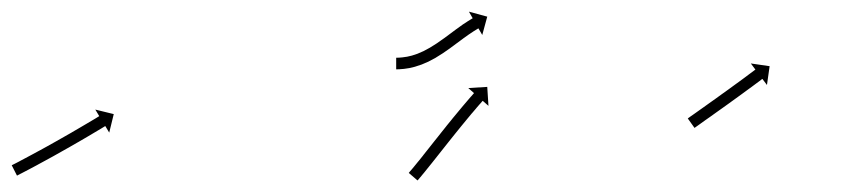

<svg xmlns="http://www.w3.org/2000/svg" viewBox="-42 -321 1476 331"><path d="M-20.2 -36.9C-20.7 -36.6 -21.2 -36.3 -21.8 -36.1L-12.7 -18.2C-12.2 -18.5 -11.6 -18.8 -11.1 -19.1L-11.1 -19.1L-11.1 -19.1C-9.5 -19.9 -7.9 -20.7 -6.3 -21.6L-6.3 -21.6L-6.2 -21.6C-3.7 -22.9 -1.2 -24.2 1.3 -25.5L1.3 -25.5L1.3 -25.5C4.6 -27.2 7.9 -29 11.2 -30.7L11.2 -30.7L11.2 -30.7C15.1 -32.8 19 -34.9 22.8 -36.9L22.9 -37L22.9 -37C27.2 -39.3 31.5 -41.6 35.8 -44L35.8 -44L35.8 -44C40.5 -46.5 45.1 -49.1 49.7 -51.6L49.7 -51.6L49.7 -51.6C54.4 -54.3 59.2 -56.9 63.9 -59.6L63.9 -59.6L63.9 -59.6C68.7 -62.3 73.4 -64.9 78.1 -67.6L78.1 -67.6L78.1 -67.6C82.7 -70.2 87.3 -72.9 91.8 -75.5L91.9 -75.5L91.9 -75.5C96.1 -78 100.4 -80.4 104.6 -82.9L104.6 -82.9L104.6 -82.9C108.4 -85.2 112.2 -87.4 116 -89.6L116.1 -89.7L116.1 -89.7C119.3 -91.6 122.5 -93.5 125.7 -95.4L125.7 -95.4L125.7 -95.4C128.1 -96.9 130.6 -98.3 133.1 -99.8C134.7 -100.8 136.2 -101.7 137.8 -102.7C138.4 -103 138.9 -103.4 139.5 -103.7L146.3 -92.4L154.1 -124.3L122.3 -132.1L129.1 -120.8C128.6 -120.5 128 -120.1 127.5 -119.8C125.9 -118.8 124.3 -117.9 122.8 -116.9C120.3 -115.5 117.9 -114 115.4 -112.5L115.4 -112.5L115.4 -112.5C112.2 -110.6 109 -108.8 105.9 -106.9L105.9 -106.9L105.9 -106.9C102.1 -104.6 98.3 -102.4 94.5 -100.2L94.5 -100.2L94.5 -100.2C90.3 -97.7 86.1 -95.3 81.8 -92.8L81.8 -92.8L81.9 -92.8C77.3 -90.2 72.8 -87.6 68.2 -85L68.2 -85L68.2 -85C63.5 -82.3 58.8 -79.7 54.1 -77L54.1 -77L54.1 -77C49.4 -74.4 44.7 -71.7 40 -69.1L40 -69.1L40 -69.1C35.4 -66.6 30.8 -64.1 26.2 -61.5L26.2 -61.5L26.3 -61.6C22 -59.2 17.7 -56.9 13.4 -54.6L13.4 -54.6L13.4 -54.6C9.5 -52.5 5.7 -50.4 1.8 -48.4L1.8 -48.4L1.8 -48.4C-1.4 -46.7 -4.7 -44.9 -8 -43.2L-7.9 -43.2L-7.9 -43.2C-10.4 -41.9 -12.9 -40.6 -15.4 -39.3L-15.4 -39.3L-15.4 -39.3C-17 -38.5 -18.6 -37.7 -20.2 -36.9L-20.2 -36.9Z M642.4 -221.5C641.9 -221.5 641.4 -221.5 641 -221.5L641 -201.5C641.5 -201.5 642.1 -201.5 642.6 -201.5C642.6 -201.5 642.6 -201.5 642.6 -201.5C642.6 -201.5 642.6 -201.5 642.6 -201.5C644.1 -201.5 645.6 -201.6 647 -201.6C647 -201.6 647.1 -201.6 647.1 -201.7C647.1 -201.7 647.2 -201.7 647.2 -201.7C649.4 -201.8 651.7 -202 653.9 -202.2C653.9 -202.2 654 -202.2 654 -202.2C654.1 -202.2 654.1 -202.2 654.1 -202.2C657 -202.6 659.9 -203 662.8 -203.5C662.8 -203.5 662.9 -203.5 663 -203.5C663 -203.5 663.1 -203.5 663.1 -203.5C666.5 -204.2 669.9 -205 673.2 -205.9C673.2 -205.9 673.3 -205.9 673.4 -205.9C673.4 -205.9 673.5 -206 673.5 -206C677.3 -207.1 681 -208.3 684.7 -209.7C684.7 -209.7 684.8 -209.7 684.9 -209.7C684.9 -209.7 685 -209.8 685 -209.8C689 -211.4 693 -213.1 696.9 -214.9C696.9 -214.9 697 -215 697 -215C697.1 -215 697.2 -215.1 697.2 -215.1C701.3 -217.1 705.4 -219.3 709.4 -221.6C709.4 -221.6 709.5 -221.7 709.5 -221.7C709.6 -221.7 709.6 -221.8 709.6 -221.8C713.8 -224.3 717.8 -226.8 721.9 -229.5C721.9 -229.5 721.9 -229.5 722 -229.5C722 -229.6 722 -229.6 722 -229.6C726.1 -232.3 730.1 -235.2 734.1 -238C734.1 -238 734.1 -238 734.1 -238C734.1 -238.1 734.2 -238.1 734.2 -238.1C738.1 -240.9 741.9 -243.8 745.8 -246.7C749.5 -249.4 753.1 -252.1 756.8 -254.8C756.8 -254.8 756.8 -254.8 756.8 -254.8C756.7 -254.8 756.7 -254.8 756.7 -254.8C760 -257.2 763.4 -259.6 766.7 -261.9C766.7 -261.9 766.7 -261.9 766.7 -261.9C766.6 -261.9 766.6 -261.8 766.6 -261.8C769.4 -263.7 772.2 -265.6 775 -267.4C775 -267.4 775 -267.4 774.9 -267.4C774.9 -267.4 774.9 -267.3 774.9 -267.3C776.8 -268.5 778.7 -269.7 780.7 -270.9C780.7 -270.9 780.7 -270.9 780.7 -270.9C780.7 -270.9 780.6 -270.9 780.6 -270.9C781.4 -271.3 782.1 -271.7 782.8 -272.1L789.4 -260.7L798 -292.3L766.4 -300.9L772.9 -289.5C772.2 -289.1 771.4 -288.6 770.6 -288.2C770.6 -288.2 770.6 -288.2 770.6 -288.1C770.6 -288.1 770.5 -288.1 770.5 -288.1C768.4 -286.9 766.3 -285.6 764.3 -284.3C764.3 -284.3 764.2 -284.3 764.2 -284.3C764.2 -284.2 764.2 -284.2 764.2 -284.2C761.2 -282.3 758.3 -280.3 755.3 -278.4C755.3 -278.4 755.3 -278.3 755.3 -278.3C755.3 -278.3 755.2 -278.3 755.2 -278.3C751.8 -275.9 748.4 -273.4 745 -270.9C745 -270.9 744.9 -270.9 744.9 -270.9C744.9 -270.9 744.9 -270.9 744.9 -270.9C741.2 -268.2 737.5 -265.4 733.9 -262.7C730 -259.9 726.2 -257 722.4 -254.2C722.4 -254.2 722.4 -254.2 722.4 -254.2C722.4 -254.3 722.4 -254.3 722.4 -254.3C718.6 -251.5 714.7 -248.8 710.8 -246.1C710.8 -246.1 710.8 -246.1 710.8 -246.2C710.9 -246.2 710.9 -246.2 710.9 -246.2C707.1 -243.7 703.2 -241.3 699.3 -238.9C699.3 -238.9 699.3 -238.9 699.4 -239C699.4 -239 699.5 -239 699.5 -239C695.8 -236.9 692 -234.8 688.2 -232.9C688.2 -232.9 688.2 -232.9 688.3 -233C688.3 -233 688.4 -233 688.4 -233C684.9 -231.4 681.2 -229.8 677.6 -228.3C677.6 -228.3 677.7 -228.4 677.7 -228.4C677.8 -228.4 677.9 -228.4 677.9 -228.4C674.6 -227.2 671.2 -226.1 667.9 -225.1C667.9 -225.1 667.9 -225.2 668 -225.2C668.1 -225.2 668.2 -225.2 668.2 -225.2C665.2 -224.4 662.2 -223.7 659.2 -223.1C659.2 -223.1 659.2 -223.1 659.3 -223.2C659.4 -223.2 659.4 -223.2 659.4 -223.2C656.9 -222.8 654.3 -222.4 651.8 -222.1C651.8 -222.1 651.8 -222.1 651.9 -222.1C652 -222.1 652 -222.1 652 -222.1C650 -221.9 648 -221.7 646 -221.6C646 -221.6 646.1 -221.6 646.1 -221.6C646.1 -221.6 646.2 -221.6 646.2 -221.6C644.9 -221.6 643.6 -221.5 642.3 -221.5C642.3 -221.5 642.3 -221.5 642.3 -221.5C642.4 -221.5 642.4 -221.5 642.4 -221.5ZM663.9 -24.3C663.5 -23.8 663.1 -23.3 662.7 -22.9L677.8 -9.9C678.3 -10.3 678.7 -10.8 679.1 -11.3L679.1 -11.3L679.1 -11.3C680.2 -12.7 681.4 -14 682.5 -15.4L682.5 -15.4L682.6 -15.4C684.4 -17.6 686.1 -19.7 687.9 -21.9L687.9 -21.9L688 -21.9C690.3 -24.8 692.6 -27.6 694.9 -30.5L694.9 -30.5L694.9 -30.5C697.7 -33.9 700.4 -37.3 703.2 -40.8L703.2 -40.8L703.2 -40.8C706.3 -44.6 709.3 -48.5 712.4 -52.4C715.7 -56.6 719 -60.7 722.3 -64.9C725.8 -69.2 729.2 -73.6 732.6 -77.9L732.6 -77.9L732.6 -77.9C736.1 -82.2 739.6 -86.6 743 -90.9L743 -90.9L743 -90.9C746.4 -95.1 749.8 -99.3 753.2 -103.5L753.2 -103.5L753.2 -103.5C756.4 -107.4 759.6 -111.4 762.9 -115.3L762.9 -115.3L762.9 -115.3C765.8 -118.8 768.7 -122.3 771.6 -125.8L771.6 -125.8L771.6 -125.7C774.1 -128.7 776.6 -131.7 779.2 -134.6L779.2 -134.6L779.1 -134.6C781.1 -136.8 783.1 -139.1 785 -141.4L785 -141.4L785 -141.3C786.3 -142.8 787.6 -144.3 788.8 -145.7L788.8 -145.7L788.8 -145.7C789.3 -146.2 789.7 -146.7 790.2 -147.2L800.1 -138.5L798 -171.2L765.3 -169.2L775.2 -160.5C774.7 -160 774.3 -159.4 773.8 -158.9L773.8 -158.9L773.8 -158.9C772.5 -157.5 771.2 -156 770 -154.5L769.9 -154.5L769.9 -154.5C767.9 -152.2 766 -149.9 764 -147.6L764 -147.6L764 -147.6C761.4 -144.6 758.9 -141.7 756.4 -138.7L756.4 -138.7L756.3 -138.6C753.4 -135.1 750.4 -131.6 747.5 -128L747.5 -128L747.5 -128C744.2 -124.1 741 -120.1 737.7 -116.2L737.7 -116.2L737.7 -116.1C734.3 -111.9 730.8 -107.7 727.4 -103.5L727.4 -103.4L727.4 -103.4C723.9 -99.1 720.5 -94.7 717 -90.4L717 -90.4L717 -90.3C713.5 -86 710.1 -81.7 706.6 -77.3C703.3 -73.1 700 -69 696.7 -64.8C693.7 -60.9 690.6 -57.1 687.5 -53.2L687.6 -53.2L687.6 -53.2C684.8 -49.8 682.1 -46.4 679.4 -43L679.4 -43L679.4 -43.1C677.1 -40.2 674.8 -37.4 672.5 -34.6L672.5 -34.6L672.5 -34.6C670.8 -32.5 669 -30.4 667.2 -28.2L667.2 -28.3L667.2 -28.3C666.1 -26.9 665 -25.6 663.8 -24.3L663.8 -24.3Z M1145.1 -117.8C1144.6 -117.5 1144.2 -117.1 1143.7 -116.8L1155.3 -100.5C1155.8 -100.8 1156.2 -101.2 1156.7 -101.5C1157.9 -102.4 1159.2 -103.3 1160.4 -104.1C1162.4 -105.5 1164.3 -106.9 1166.3 -108.3C1168.8 -110.1 1171.3 -111.9 1173.8 -113.7C1176.8 -115.8 1179.8 -117.9 1182.8 -120C1186.1 -122.4 1189.4 -124.7 1192.7 -127.1C1196.3 -129.6 1199.8 -132.1 1203.4 -134.7C1207 -137.3 1210.6 -139.9 1214.3 -142.5C1217.9 -145.1 1221.6 -147.8 1225.2 -150.4L1225.2 -150.4L1225.2 -150.4C1228.7 -152.9 1232.2 -155.5 1235.7 -158L1235.7 -158L1235.7 -158C1239 -160.4 1242.3 -162.8 1245.5 -165.2L1245.5 -165.2L1245.5 -165.2C1248.5 -167.3 1251.4 -169.5 1254.3 -171.6L1254.3 -171.6L1254.3 -171.6C1256.8 -173.5 1259.2 -175.3 1261.7 -177.1C1263.6 -178.5 1265.5 -179.9 1267.4 -181.3C1268.6 -182.3 1269.8 -183.2 1271 -184.1C1271.4 -184.4 1271.9 -184.7 1272.3 -185L1280.2 -174.5L1284.8 -206.9L1252.4 -211.6L1260.3 -201C1259.9 -200.7 1259.4 -200.4 1259 -200.1C1257.8 -199.2 1256.6 -198.3 1255.4 -197.4C1253.5 -196 1251.6 -194.6 1249.7 -193.2C1247.3 -191.4 1244.9 -189.5 1242.4 -187.7L1242.4 -187.7L1242.4 -187.7C1239.5 -185.6 1236.6 -183.5 1233.7 -181.3L1233.7 -181.3L1233.7 -181.3C1230.5 -178.9 1227.2 -176.6 1223.9 -174.2L1223.9 -174.2L1223.9 -174.2C1220.5 -171.7 1217 -169.1 1213.5 -166.6L1213.5 -166.6L1213.5 -166.6C1209.9 -164 1206.2 -161.4 1202.6 -158.8C1199 -156.1 1195.3 -153.5 1191.7 -150.9C1188.2 -148.4 1184.7 -145.9 1181.1 -143.4C1177.8 -141 1174.5 -138.7 1171.2 -136.3C1168.2 -134.2 1165.2 -132.1 1162.3 -130C1159.7 -128.2 1157.2 -126.4 1154.7 -124.6C1152.7 -123.2 1150.8 -121.8 1148.8 -120.5C1147.6 -119.6 1146.3 -118.7 1145.1 -117.8Z"/></svg>

Font: FRB American Cursive Just Arrows Ultra
Style: Bold Italic
Weight: 1000
Italic angle: -25°
Version: Version 2.0;Modular Font Editor K font №1